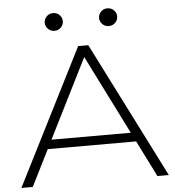

<svg xmlns="http://www.w3.org/2000/svg" viewBox="-61 -1000 964 1056"><g transform="rotate(-5 421.0 -471.5)"><path d="M449 -750 828 0H765L665 -200H177L77 0H14L393 -750ZM202 -250H640L421 -687ZM271 -845Q250 -845 235.5 -859.5Q221 -874 221 -894Q221 -914 235.5 -928.5Q250 -943 271 -943Q292 -943 306.5 -928.5Q321 -914 321 -894Q321 -874 306.5 -859.5Q292 -845 271 -845ZM571 -845Q550 -845 535.5 -859.5Q521 -874 521 -894Q521 -914 535.5 -928.5Q550 -943 571 -943Q592 -943 606.5 -928.5Q621 -914 621 -894Q621 -874 606.5 -859.5Q592 -845 571 -845Z"/></g></svg>

Font: Bounded
Style: Regular
Weight: 200
Designer: Vlad Churkin
Version: Version 1.0